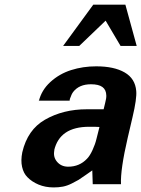

<svg xmlns="http://www.w3.org/2000/svg" viewBox="-20 -800 615 836"><path d="M575.2 -600.1H504.9L439.9 -710L325.2 -600.1H254.9L386.2 -779.8H525.9ZM148.9 -361.8V-358.9Q160.6 -407.7 199.5 -443.1Q238.3 -478.5 289.8 -494.9Q341.3 -511.2 398.9 -511.2Q476.6 -511.2 522.7 -484.6Q568.8 -458 573.2 -403.8Q576.2 -370.6 557.1 -290L536.1 -200.2Q503.9 -61.5 506.8 2H383.8L381.8 -58.1Q376.5 -54.7 354 -38.6Q331.5 -22.5 322 -16.8Q312.5 -11.2 292.7 -1.2Q272.9 8.8 254.2 12.5Q235.4 16.1 213.9 16.1Q177.7 16.1 147.9 3.7Q118.2 -8.8 99.1 -28.8Q82.5 -45.4 76.2 -73.2Q69.8 -101.1 77.1 -137.2Q100.1 -235.4 175.8 -278.8Q254.9 -324.2 357.9 -324.2H431.2Q432.1 -329.1 437.7 -350.8Q443.4 -372.6 442.9 -383.8Q442.4 -409.2 426 -421.1Q409.7 -433.1 376 -433.1Q324.7 -433.1 298.8 -399.9Q291.5 -390.6 284.2 -369.1L283.2 -361.8ZM215.8 -145 216.8 -146Q210.4 -116.7 228.5 -95.5Q246.6 -74.2 276.9 -74.2Q326.2 -74.2 358.9 -108.9Q371.1 -121.1 382.8 -146.5Q394.5 -171.9 399.9 -194.8Q406.2 -218.8 413.1 -247.1Q401.9 -248 368.2 -248Q239.7 -248 215.8 -145Z"/></svg>

Font: Perun
Style: Bold Italic
Weight: 700
Italic angle: -12°
Foundry: Copyright (c) Stefan Peev, Context Ltd, 2016
Version: Version 001.000